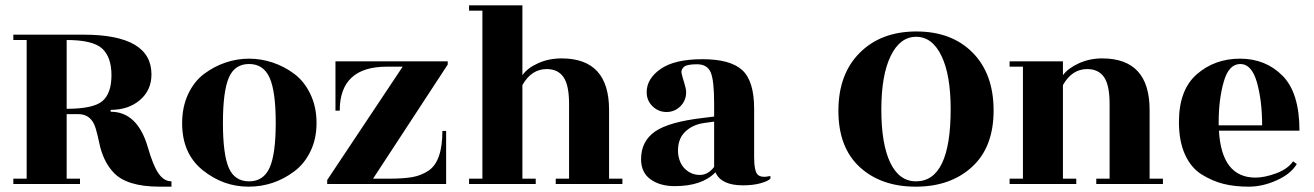

<svg xmlns="http://www.w3.org/2000/svg" viewBox="-20 -690 4926 720"><path d="M230 -540V-282Q330 -282 364 -311Q398 -340 398 -408Q398 -476 363 -508Q328 -540 230 -540ZM623 10H579Q454 10 405 -44Q366 -86 352 -155Q346 -184 339 -208Q323 -262 274 -262H230V-20H280V0H30V-20H80V-540H30V-560H293Q548 -560 548 -411Q548 -352 505 -315Q462 -278 395 -278V-271Q495 -271 534 -139Q554 -69 574.5 -39.5Q595 -10 623 -10Z M838 -60.5Q860 -10 914 -10Q968 -10 991 -61Q1014 -112 1014 -229.5Q1014 -347 991 -398.5Q968 -450 914 -450Q860 -450 838 -398.5Q816 -347 816 -229Q816 -111 838 -60.5ZM663 -228Q663 -289 685.5 -337Q708 -385 745.5 -413Q783 -441 826 -455.5Q869 -470 914 -470Q959 -470 1002.5 -455.5Q1046 -441 1083.5 -413Q1121 -385 1144 -337Q1167 -289 1167 -229Q1167 -169 1144 -122Q1121 -75 1083 -47Q1007 10 912 10Q817 10 740 -52Q663 -114 663 -228Z M1207 0V-15L1490 -440H1431Q1254 -440 1254 -275H1238V-460H1659V-448L1379 -20H1440Q1494 -20 1527 -26Q1560 -32 1587 -50Q1639 -85 1639 -199H1653V0Z M2264 -20H2314V0H2064V-20H2114V-300Q2114 -371 2093 -401Q2072 -431 2030 -431Q1973 -431 1939 -371V-20H1989V0H1739V-20H1789V-650H1739V-670H1939V-408Q1958 -435 1998 -453Q2038 -471 2086 -471Q2264 -471 2264 -278Z M2766 5Q2684 5 2663 -44Q2613 8 2510 8Q2455 8 2419.5 -17.5Q2384 -43 2384 -93Q2384 -160 2436 -196.5Q2488 -233 2618 -248L2658 -253V-302Q2658 -389 2645 -419Q2632 -449 2593.5 -449Q2555 -449 2544 -438.5Q2533 -428 2536 -414.5Q2539 -401 2546 -379Q2553 -357 2553 -344Q2553 -313 2531.5 -291.5Q2510 -270 2479.5 -270Q2449 -270 2427 -291.5Q2405 -313 2405 -344Q2405 -395 2457.5 -431.5Q2510 -468 2614.5 -468Q2719 -468 2763.5 -427Q2808 -386 2808 -282V-102Q2808 -49 2821 -35.5Q2834 -22 2869 -30V-20Q2859 -10 2831 -2.5Q2803 5 2766 5ZM2658 -64V-234L2622 -229Q2576 -223 2547.5 -194Q2519 -165 2523 -113Q2528 -75 2551 -54.5Q2574 -34 2604.5 -34Q2635 -34 2658 -64Z M3415 -10Q3545 -10 3545 -281Q3545 -409 3510.5 -480.5Q3476 -552 3415.5 -552Q3355 -552 3320 -480Q3285 -408 3285 -279Q3285 -150 3318.5 -80Q3352 -10 3415 -10ZM3706 -275.5Q3706 -138 3625 -64Q3544 10 3414 10Q3284 10 3204 -63.5Q3124 -137 3124 -274.5Q3124 -412 3204 -492Q3284 -572 3416.5 -572Q3549 -572 3627.5 -492.5Q3706 -413 3706 -275.5Z M4291 -20H4341V0H4091V-20H4141V-300Q4141 -371 4120 -401Q4099 -431 4057 -431Q4000 -431 3966 -371V-20H4016V0H3766V-20H3816V-440H3766V-460H3966V-408Q3985 -434 4025.5 -452.5Q4066 -471 4113 -471Q4291 -471 4291 -278Z M4853 -200H4551Q4561 -24 4688 -24Q4722 -24 4765.5 -40Q4809 -56 4829 -85L4843 -75Q4821 -38 4768 -14Q4715 10 4662.5 10Q4610 10 4568 -0.5Q4526 -11 4486 -36Q4446 -61 4423.5 -111Q4401 -161 4401 -232Q4401 -353 4468 -411.5Q4535 -470 4630.5 -470Q4726 -470 4789.5 -406Q4853 -342 4853 -200ZM4550 -220H4713Q4713 -312 4693.5 -381Q4674 -450 4631 -450Q4588 -450 4569 -383.5Q4550 -317 4550 -231Z"/></svg>

Font: Rozha One
Style: Regular
Weight: 400
Designer: Tim Donaldson, Indian Type Foundry
Foundry: Indian Type Foundry
Version: Version 1.301;PS 1.0;hotconv 1.0.78;makeotf.lib2.5.61930; tt